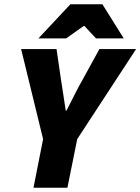

<svg xmlns="http://www.w3.org/2000/svg" viewBox="-20 -880 658 900"><path d="M137 0 182 -228 79 -650H245L266 -506Q272 -469 277 -435Q282 -401 288 -362H292Q312 -401 329.5 -436Q347 -471 368 -508L446 -650H618L342 -228L296 0ZM160 -700 310 -860H460L560 -700H430L376 -758H372L290 -700Z"/></svg>

Font: Source Sans 3 Black
Style: Italic
Weight: 900
Italic angle: -11°
Designer: Paul D. Hunt
Foundry: Adobe
Version: Version 3.052;hotconv 1.1.0;makeotfexe 2.6.0